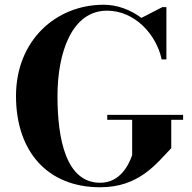

<svg xmlns="http://www.w3.org/2000/svg" viewBox="-20 -780 809 810"><path d="M432.5 -295.5V-274.5H537.5V-125C522.5 -83 486.5 -9 402.5 -9C258.5 -9 222.5 -193 222.5 -375C222.5 -557 282.5 -735 431.5 -735C548.5 -735 639.5 -635 662 -529.5H682V-750H665L576.5 -704.5C530.5 -739 474.5 -760 417.5 -760C214.5 -760 47.5 -608 47.5 -375C47.5 -142 179.5 10 402.5 10C565.5 10 637.5 -87 702.5 -155V-274.5H752.5V-295.5Z"/></svg>

Font: Bodoni* 11pt
Style: Bold
Weight: 700
Version: Version 2.3